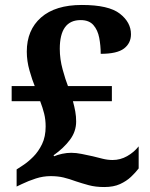

<svg xmlns="http://www.w3.org/2000/svg" viewBox="-20 -744 605 774"><path d="M400 10Q365 10 337.5 2.5Q310 -5 286 -13Q259 -23 236 -28.5Q213 -34 184 -34Q154 -34 124.5 -24.5Q95 -15 68 -2L47 8V-61L73 -78Q93 -91 114 -112Q135 -133 149.5 -163Q164 -193 164 -234Q164 -262 158 -286Q152 -310 142 -336H27V-397H120Q110 -421 99 -459.5Q88 -498 88 -536Q88 -623 145.5 -673.5Q203 -724 310 -724Q418 -724 463 -689Q508 -654 508 -606Q508 -570 480 -548.5Q452 -527 386 -527Q386 -560 380 -591.5Q374 -623 356.5 -643Q339 -663 305 -663Q221 -663 221 -547Q221 -506 232.5 -464Q244 -422 254 -397H431V-336H274Q280 -314 283.5 -294.5Q287 -275 287 -254Q287 -214 262 -180.5Q237 -147 196 -118L198 -114Q212 -120 230.5 -124Q249 -128 267 -128Q287 -128 309 -123.5Q331 -119 354 -114Q374 -109 394 -104Q414 -99 434 -99Q465 -99 492.5 -114.5Q520 -130 539 -154V-65Q526 -48 508 -31Q490 -14 464 -2Q438 10 400 10Z"/></svg>

Font: Noto Serif Ethiopic
Style: Bold
Weight: 700
Designer: Monotype Design Team
Foundry: Monotype Imaging Inc.
Version: Version 2.102; ttfautohint (v1.8.4.7-5d5b)